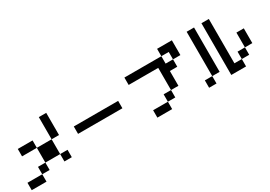

<svg xmlns="http://www.w3.org/2000/svg" viewBox="22 -1844 3956 2812"><g transform="rotate(-30 2000.0 -437.5)"><path d="M0 0V-125H250V0ZM125 -500V-625H375V-500ZM250 -125V-250H375V-125ZM375 -250V-500H625V-250ZM625 -250H750V-125H625ZM625 -500V-875H750V-500Z M1000 -375V-500H1750V-375Z M2000 -625V-750H2625V-625H2750V-500H2625V-250H2500V-625ZM2125 0V-125H2375V0ZM2375 -125V-250H2500V-125ZM2625 -750V-875H2875V-625H2750V-750Z M3000 0V-125H3125V0ZM3125 -125V-875H3250V-125ZM3375 0V-875H3500V-125H3625V0ZM3625 -125V-250H3750V-125ZM3750 -250V-500H3875V-250Z"/></g></svg>

Font: GalmuriMono7 Regular
Style: Regular
Weight: 400
Designer: Lee Minseo (quiple)
Version: Version 2.399;hotconv 1.1.1;makeotfexe 2.6.0 DEVELOPMENT